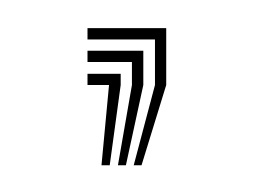

<svg xmlns="http://www.w3.org/2000/svg" viewBox="-20 -62 185 140"><path d="M77.5 58.5 93 0V-33.2H43.8V-41.5H101.2V0L83.2 58.5ZM54 58.5 59.5 0H43.8V-8.2H68V0L60 58.5ZM66 58.5 76.2 0V-16.8H43.8V-25H84.5V0L71.8 58.5Z"/></svg>

Font: Big Shoulders Inline Display Thin Light
Style: Regular
Weight: 300
Version: Version 2.002